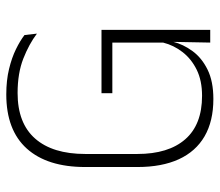

<svg xmlns="http://www.w3.org/2000/svg" viewBox="-64 -625 699 611"><g transform="rotate(-90 285.5 -319.5)"><path d="M276 10Q205.5 10 157.2 -18Q109 -46 84.2 -100Q59.5 -154 59.5 -231.5V-398Q59.5 -518.5 118.2 -583.8Q177 -649 290.5 -649Q335.5 -649 371.5 -640.2Q407.5 -631.5 434.5 -618.2Q461.5 -605 479.5 -591L484 -551.5Q451 -576.5 404.5 -594.8Q358 -613 295 -613Q199 -613 150 -557.2Q101 -501.5 101 -397.5V-232Q101 -133 147.8 -79.5Q194.5 -26 286 -26Q334.5 -26 369 -43Q403.5 -60 425.2 -88Q447 -116 455.5 -150V-328L465.5 -311.5H294.5V-346H496V-117.5L458 -118Q450 -86 428.5 -56.5Q407 -27 369.5 -8.5Q332 10 276 10ZM458 -132.5H496V0H455.5Z"/></g></svg>

Font: Anek Gurmukhi ExtraLight
Style: Regular
Weight: 250
Designer: Sarang Kulkarni (Gurmukhi), Yesha Goshar (Latin)
Foundry: Ek Type
Version: Version 1.003